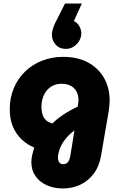

<svg xmlns="http://www.w3.org/2000/svg" viewBox="-20 -847 678 1084"><path d="M442 -827 397 -728Q417 -719 428 -699Q439 -679 439 -659Q439 -636 427 -616Q415 -596 395.5 -583.5Q376 -571 352 -571Q316 -571 294.5 -595Q273 -619 273 -651Q273 -669 280.5 -690.5Q288 -712 301 -736L347 -827ZM335 217Q285 217 244.5 199Q204 181 180.5 147.5Q157 114 157 69Q157 49 162.5 25.5Q168 2 173 -14Q134 -30 102.5 -59.5Q71 -89 53 -132Q35 -175 35 -229Q35 -295 58 -349.5Q81 -404 122 -443.5Q163 -483 218 -504.5Q273 -526 338 -526Q418 -526 476.5 -494.5Q535 -463 567 -407.5Q599 -352 599 -279Q599 -266 597.5 -251Q596 -236 594 -221L551 29Q541 91 509.5 133Q478 175 433 196Q388 217 335 217ZM336 80Q355 80 364 67.5Q373 55 377 34L400 -110Q379 -95 364 -79Q349 -63 338 -46.5Q327 -30 320.5 -14Q314 2 310.5 16.5Q307 31 307 43Q307 59 314.5 69.5Q322 80 336 80ZM276 -150Q301 -175 336.5 -199Q372 -223 419 -245L421 -259Q422 -265 422.5 -271Q423 -277 423 -282Q423 -310 411.5 -331Q400 -352 378.5 -363Q357 -374 327 -374Q293 -374 268 -357.5Q243 -341 229 -313Q215 -285 214 -247Q214 -218 221 -198Q228 -178 242 -166.5Q256 -155 276 -150Z"/></svg>

Font: MuseoModerno Thin ExtraBold
Style: Italic
Weight: 800
Italic angle: -9°
Version: Version 1.003